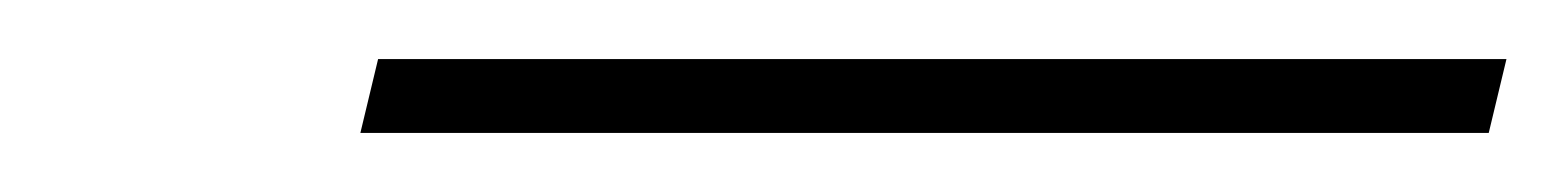

<svg xmlns="http://www.w3.org/2000/svg" viewBox="-20 -805 530 65"><path d="M102 -760 108 -785H490L484 -760Z"/></svg>

Font: Noto Sans SemiCondensed Thin
Style: Italic
Weight: 100
Width: 4
Italic angle: -12°
Designer: Monotype Design Team
Foundry: Monotype Imaging Inc.
Version: Version 2.013; ttfautohint (v1.8.4.7-5d5b)